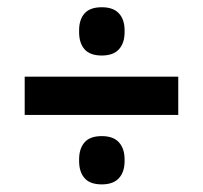

<svg xmlns="http://www.w3.org/2000/svg" viewBox="-20 -568 546 517"><path d="M46.5 -258.5V-361.5H460V-258.5ZM254 -71.5Q222.5 -71.5 207.8 -88.2Q193 -105 193 -134.5V-138.5Q193 -168 207.8 -184.8Q222.5 -201.5 254 -201.5Q285 -201.5 300.2 -184.8Q315.5 -168 315.5 -138.5V-134.5Q315.5 -105 300.2 -88.2Q285 -71.5 254 -71.5ZM254 -418.5Q222.5 -418.5 207.8 -435.2Q193 -452 193 -481.5V-486Q193 -515.5 207.8 -532Q222.5 -548.5 254 -548.5Q285 -548.5 300.2 -532Q315.5 -515.5 315.5 -486V-481.5Q315.5 -452 300.2 -435.2Q285 -418.5 254 -418.5Z"/></svg>

Font: Anek Odia SemiBold
Style: Regular
Weight: 600
Version: Version 1.003